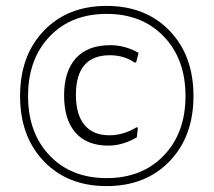

<svg xmlns="http://www.w3.org/2000/svg" viewBox="-20 -618 723 650"><path d="M128.5 -514Q209 -598 341 -598Q473 -598 554 -514Q635 -430 635 -293Q635 -156 554 -72Q473 12 341 12Q209 12 128.5 -72Q48 -156 48 -293Q48 -430 128.5 -514ZM534.5 -494.5Q461 -571 341 -571Q221 -571 148 -494.5Q75 -418 75 -293Q75 -168 148 -91.5Q221 -15 341 -15Q461 -15 534.5 -91.5Q608 -168 608 -293Q608 -418 534.5 -494.5ZM353 -465Q404 -465 449 -439L441 -407L436 -406Q400 -431 352 -431Q237 -431 237 -297Q237 -230 266 -195Q295 -160 350 -160Q398 -160 442 -187L447 -186L443 -153Q395 -125 347 -125Q274 -125 235.5 -169Q197 -213 197 -295Q197 -377 237 -421Q277 -465 353 -465Z"/></svg>

Font: Alegreya Sans Light
Style: Regular
Weight: 300
Designer: Juan Pablo del Peral
Foundry: Huerta Tipografica
Version: Version 2.007